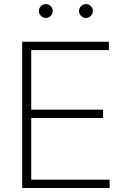

<svg xmlns="http://www.w3.org/2000/svg" viewBox="-20 -935 617 955"><path d="M90.3 0V-727.5H521.5V-686H135.3V-389.6H492.7V-348.1H135.3V-41.5H525.4V0ZM407.7 -845.7Q393.6 -845.7 383.3 -856Q373 -866.2 373 -880.4Q373 -894.5 383.3 -904.5Q393.6 -914.6 407.7 -914.6Q421.9 -914.6 431.9 -904.5Q441.9 -894.5 441.9 -880.4Q441.9 -866.2 431.9 -856Q421.9 -845.7 407.7 -845.7ZM208 -845.7Q193.8 -845.7 183.6 -856Q173.3 -866.2 173.3 -880.4Q173.3 -894.5 183.6 -904.5Q193.8 -914.6 208 -914.6Q222.2 -914.6 232.2 -904.5Q242.2 -894.5 242.2 -880.4Q242.2 -866.2 232.2 -856Q222.2 -845.7 208 -845.7Z"/></svg>

Font: Inter 24pt ExtraLight
Style: Regular
Weight: 250
Designer: Rasmus Andersson
Foundry: rsms
Version: Version 4.001;git-66647c0bb